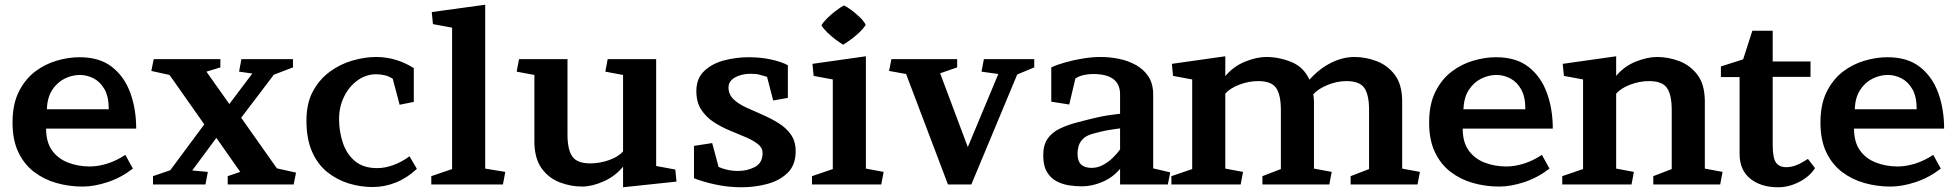

<svg xmlns="http://www.w3.org/2000/svg" viewBox="-20 -780 8275 812"><path d="M175 -236Q175 -179 200 -144Q225 -109 267.5 -92.5Q310 -76 360 -76Q395 -76 433.5 -88Q472 -100 510 -125L542 -67Q493 -29 436 -10Q379 9 329 9Q272 9 219 -6Q166 -21 124 -53Q82 -85 57.5 -136.5Q33 -188 33 -262Q33 -339 59.5 -392Q86 -445 128 -477Q170 -509 220 -523.5Q270 -538 316 -538Q401 -538 453.5 -497Q506 -456 531 -387.5Q556 -319 556 -236ZM440 -318Q440 -371 422 -402.5Q404 -434 376 -448.5Q348 -463 318 -463Q284 -463 252.5 -447Q221 -431 200.5 -399Q180 -367 178 -318Z M950 -340 1047 -469 991 -477 1001 -530H1219V-495L1138 -464L1000 -282L1151 -68L1232 -50L1222 0H943V-35L996 -53L895 -197L793 -59L859 -53L849 0H627V-35L700 -60L844 -254L697 -463L620 -480L630 -530H912V-495L853 -477Z M1641 -447Q1624 -458 1606 -462Q1588 -466 1571 -466Q1528 -466 1492 -440Q1456 -414 1435 -371Q1414 -328 1414 -277Q1414 -224 1430 -176Q1446 -128 1481.5 -98.5Q1517 -69 1575 -69Q1609 -69 1645 -82.5Q1681 -96 1712 -119L1743 -66Q1703 -28 1655 -8.5Q1607 11 1556 11Q1505 11 1455.5 -4Q1406 -19 1365 -51.5Q1324 -84 1300 -138Q1276 -192 1276 -270Q1276 -344 1304 -395Q1332 -446 1376.5 -478Q1421 -510 1472.5 -524.5Q1524 -539 1571 -539Q1655 -539 1730 -492V-349L1670 -337Z M1811 -678 1806 -729 2032 -760V-67L2117 -53L2107 0H1804V-35L1892 -65V-663Z M2165 -477 2175 -530H2380V-211Q2380 -147 2400.5 -118Q2421 -89 2476 -89Q2516 -89 2556 -103Q2596 -117 2615 -140V-463L2540 -477L2550 -530H2755V-78L2836 -63L2841 -12L2615 12V-75Q2581 -34 2532 -12.5Q2483 9 2442 9Q2394 9 2348 -8.5Q2302 -26 2272 -66Q2242 -106 2240 -175V-463Z M3019 -74Q3034 -67 3056 -62Q3078 -57 3101 -57Q3140 -57 3172 -73.5Q3204 -90 3205 -130Q3206 -154 3186 -170Q3166 -186 3134.5 -199.5Q3103 -213 3066.5 -228Q3030 -243 2998 -264Q2966 -285 2945.5 -316.5Q2925 -348 2925 -395Q2925 -448 2958 -479.5Q2991 -511 3042 -524.5Q3093 -538 3147 -538Q3196 -538 3240.5 -528.5Q3285 -519 3312 -504V-366L3250 -355L3224 -455Q3207 -460 3192.5 -464Q3178 -468 3154 -468Q3116 -468 3088.5 -452.5Q3061 -437 3061 -410Q3061 -381 3081.5 -361Q3102 -341 3134.5 -326Q3167 -311 3203 -295.5Q3239 -280 3271.5 -260Q3304 -240 3324.5 -211.5Q3345 -183 3345 -140Q3345 -83 3312 -50Q3279 -17 3226.5 -2.5Q3174 12 3116 12Q3060 12 3006.5 0.5Q2953 -11 2915 -26V-163L2992 -175Z M3454 -673Q3463 -688 3479.5 -704Q3496 -720 3515 -734.5Q3534 -749 3549 -757Q3564 -750 3582.5 -736Q3601 -722 3617.5 -706Q3634 -690 3641 -675Q3633 -661 3616 -644.5Q3599 -628 3580 -614Q3561 -600 3546 -591Q3532 -599 3513.5 -613Q3495 -627 3478.5 -643Q3462 -659 3454 -673ZM3421 -459 3416 -510 3642 -542V-67L3717 -53L3707 0H3414V-35L3502 -65V-444Z M4131 -477 4141 -530H4354V-495L4282 -465L4088 0H3989L3812 -467L3740 -480L3750 -530H4028V-495L3956 -470L4073 -158L4202 -467Z M4502 -338 4426 -350V-495Q4452 -507 4488 -517Q4524 -527 4562.5 -533Q4601 -539 4635 -539Q4674 -539 4713 -531Q4752 -523 4785 -504.5Q4818 -486 4837.5 -455.5Q4857 -425 4857 -380V-68L4929 -51L4919 0H4717V-66Q4687 -30 4643 -11Q4599 8 4555 8Q4528 8 4499.5 3.5Q4471 -1 4446.5 -14.5Q4422 -28 4407 -54Q4392 -80 4392 -123Q4392 -167 4410.5 -193.5Q4429 -220 4462 -236Q4495 -252 4538 -263Q4587 -276 4625 -284.5Q4663 -293 4717 -299V-381Q4717 -467 4603 -467Q4582 -467 4562.5 -462.5Q4543 -458 4528 -448ZM4537 -131Q4537 -99 4552 -84.5Q4567 -70 4597 -70Q4621 -70 4644 -82Q4667 -94 4686 -112.5Q4705 -131 4717 -148V-237Q4685 -233 4660.5 -228.5Q4636 -224 4604 -215Q4573 -207 4558.5 -191Q4544 -175 4540.5 -158.5Q4537 -142 4537 -131Z M4941 -459 4936 -510 5162 -542V-458Q5196 -499 5245 -519Q5294 -539 5335 -539Q5389 -539 5441 -518Q5493 -497 5518 -443Q5560 -490 5609.5 -514.5Q5659 -539 5708 -539Q5756 -539 5802 -521.5Q5848 -504 5878.5 -464Q5909 -424 5910 -355V-67L5985 -53L5975 0H5692V-35L5770 -65V-315Q5770 -379 5750 -408Q5730 -437 5674 -437Q5634 -437 5594 -420.5Q5554 -404 5534 -381Q5535 -374 5536 -367.5Q5537 -361 5537 -353V-67L5612 -53L5602 0H5319V-35L5397 -65V-315Q5397 -379 5377 -408Q5357 -437 5301 -437Q5261 -437 5221.5 -422Q5182 -407 5162 -384V-67L5237 -53L5227 0H4934V-35L5022 -65V-444Z M6166 -236Q6166 -179 6191 -144Q6216 -109 6258.5 -92.5Q6301 -76 6351 -76Q6386 -76 6424.5 -88Q6463 -100 6501 -125L6533 -67Q6484 -29 6427 -10Q6370 9 6320 9Q6263 9 6210 -6Q6157 -21 6115 -53Q6073 -85 6048.5 -136.5Q6024 -188 6024 -262Q6024 -339 6050.5 -392Q6077 -445 6119 -477Q6161 -509 6211 -523.5Q6261 -538 6307 -538Q6392 -538 6444.5 -497Q6497 -456 6522 -387.5Q6547 -319 6547 -236ZM6431 -318Q6431 -371 6413 -402.5Q6395 -434 6367 -448.5Q6339 -463 6309 -463Q6275 -463 6243.5 -447Q6212 -431 6191.5 -399Q6171 -367 6169 -318Z M6594 -459 6589 -510 6815 -542V-459Q6849 -500 6898 -519.5Q6947 -539 6988 -539Q7036 -539 7082 -521.5Q7128 -504 7158.5 -464Q7189 -424 7190 -355V-67L7265 -53L7255 0H6972V-35L7050 -65V-315Q7050 -379 7030 -408Q7010 -437 6954 -437Q6914 -437 6874.5 -422Q6835 -407 6815 -384V-67L6890 -53L6880 0H6587V-35L6675 -65V-444Z M7656 -69Q7633 -33 7589 -10.5Q7545 12 7500 12Q7427 12 7382 -24.5Q7337 -61 7337 -129V-454H7258V-499L7352 -529L7391 -650H7477V-520H7637V-455H7477V-168Q7477 -113 7490.5 -93Q7504 -73 7535 -73Q7555 -73 7576 -81Q7597 -89 7626 -108Z M7821 -236Q7821 -179 7846 -144Q7871 -109 7913.5 -92.5Q7956 -76 8006 -76Q8041 -76 8079.5 -88Q8118 -100 8156 -125L8188 -67Q8139 -29 8082 -10Q8025 9 7975 9Q7918 9 7865 -6Q7812 -21 7770 -53Q7728 -85 7703.5 -136.5Q7679 -188 7679 -262Q7679 -339 7705.5 -392Q7732 -445 7774 -477Q7816 -509 7866 -523.5Q7916 -538 7962 -538Q8047 -538 8099.5 -497Q8152 -456 8177 -387.5Q8202 -319 8202 -236ZM8086 -318Q8086 -371 8068 -402.5Q8050 -434 8022 -448.5Q7994 -463 7964 -463Q7930 -463 7898.5 -447Q7867 -431 7846.5 -399Q7826 -367 7824 -318Z"/></svg>

Font: Brawler
Style: Bold
Weight: 700
Designer: Oleg Frolov, Haley Fiege
Foundry: Oleg Frolov, Haley Fiege
Version: Version 1.101; ttfautohint (v1.8.3)